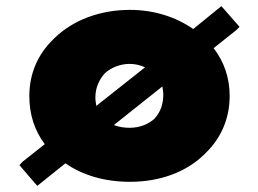

<svg xmlns="http://www.w3.org/2000/svg" viewBox="-20 -567 835 622"><path d="M349 -162 506 -287C507 -281 509 -269 509 -261C509 -229 500 -204 480 -182C461 -165 433 -153 400 -153C381 -153 364 -156 349 -162ZM320 -330C340 -348 369 -360 400 -360C418 -360 434 -356 450 -349L292 -224C291 -231 289 -241 289 -251C289 -283 301 -309 320 -330ZM756 -480 707 -536 697 -547 606 -473C550 -512 479 -535 401 -535C304 -535 218 -502 159 -446L151 -438C103 -391 75 -329 75 -256C75 -196 92 -144 125 -100L53 -43L43 -32L91 24L101 35L192 -38C246 0 318 22 401 22C499 22 583 -10 640 -65L648 -73C696 -120 724 -183 724 -256C724 -315 706 -367 672 -411L745 -469Z"/></svg>

Font: Hussar Woodtype
Style: Ultra
Weight: 900
Foundry: Cannot Into Space Fonts
Version: Version 1.07